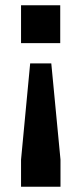

<svg xmlns="http://www.w3.org/2000/svg" viewBox="-20 -554 310 730"><path d="M175 -313 210 53V156H60V53L94.7 -313ZM209 -534V-390H60V-534Z"/></svg>

Font: Mozilla Text ExtraLight
Style: Regular
Weight: 200
Designer: Studio DRAMA
Foundry: Studio DRAMA
Version: Version 1.000